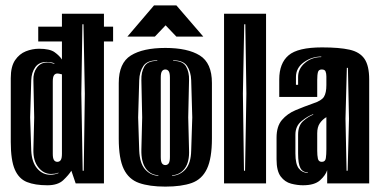

<svg xmlns="http://www.w3.org/2000/svg" viewBox="-20 -681 1411 713"><path d="M156 7Q110 7 80 -5Q50 -17 35 -51.5Q20 -86 20 -154V-391Q20 -434 36 -457.5Q52 -481 76 -490.5Q100 -500 125 -500Q165 -500 183 -487Q201 -474 210 -460V-527H122V-582H210V-630H366V-582H400V-527H366V0H261L245 -47Q235 -31 215 -12Q195 7 156 7ZM287 -47H291L295 -333L290 -591H286L282 -333ZM197 -38V-40Q190 -37 183.5 -36Q177 -35 170 -35Q142 -35 122.5 -59.5Q103 -84 104 -125L107 -245L104 -383Q103 -411 117 -430Q131 -449 156 -449Q162 -449 168.5 -447.5Q175 -446 182 -444V-446Q174 -449 166.5 -450Q159 -451 153 -451Q125 -451 111 -431.5Q97 -412 96 -383L92 -245L96 -122Q98 -79 118 -55.5Q138 -32 167 -32Q182 -32 197 -38ZM193 -80Q201 -80 205.5 -86.5Q210 -93 210 -110V-405L205 -406Q202 -407 199 -407.5Q196 -408 193 -408Q185 -408 180.5 -401.5Q176 -395 176 -378V-110Q176 -93 180.5 -86.5Q185 -80 193 -80Z M594 12Q535 12 496.5 -1.5Q458 -15 439.5 -53.5Q421 -92 421 -166V-373Q421 -447 466 -475Q511 -503 594 -503Q677 -503 722 -475Q767 -447 767 -373V-167Q767 -93 748.5 -54Q730 -15 692 -1.5Q654 12 594 12ZM568 -28V-30Q538 -32 521 -56Q504 -80 505 -125L508 -245L505 -383Q504 -413 516 -434Q528 -455 564 -455V-457Q526 -457 512 -435.5Q498 -414 497 -383L493 -245L497 -122Q499 -75 518.5 -52.5Q538 -30 568 -28ZM619 -28Q649 -30 669 -52.5Q689 -75 690 -122L694 -245L690 -383Q689 -414 675 -435.5Q661 -457 623 -457V-455Q659 -455 671 -434Q683 -413 682 -383L679 -245L682 -125Q684 -80 666.5 -56Q649 -32 619 -30ZM594 -68Q602 -68 606.5 -74.5Q611 -81 611 -98V-393Q611 -410 606.5 -416.5Q602 -423 594 -423Q586 -423 581.5 -416.5Q577 -410 577 -393V-98Q577 -81 581.5 -74.5Q586 -68 594 -68ZM453 -545 552 -661H635L735 -545H635L595 -587L555 -545Z M812 0V-630H968V0ZM886 -47H890L895 -333L891 -591H887L882 -333Z M1105 7Q1084 7 1061 1Q1038 -5 1022.5 -25.5Q1007 -46 1007 -89V-170Q1007 -212 1027 -235.5Q1047 -259 1078 -272Q1109 -285 1143 -297Q1174 -307 1183 -321.5Q1192 -336 1192 -365V-397Q1192 -408 1189 -415.5Q1186 -423 1175 -423Q1164 -423 1161 -414Q1158 -404 1158 -384V-321H1017V-386Q1017 -446 1051.5 -475.5Q1086 -505 1176 -505Q1240 -505 1278 -496.5Q1316 -488 1333.5 -462.5Q1351 -437 1351 -386V0H1195V-49Q1189 -30 1168.5 -11.5Q1148 7 1105 7ZM1079 -366H1087V-395Q1087 -426 1112.5 -447.5Q1138 -469 1173 -469V-471Q1138 -471 1108.5 -450Q1079 -429 1079 -395ZM1267 -47H1271L1276 -240L1272 -429H1268L1263 -240ZM1123 -39V-41Q1104 -41 1095.5 -57Q1087 -73 1087 -111V-181Q1087 -215 1106.5 -232Q1126 -249 1143 -255V-257Q1123 -250 1100 -231.5Q1077 -213 1077 -181V-111Q1077 -71 1090 -55Q1103 -39 1123 -39ZM1175 -80Q1188 -80 1190 -93.5Q1192 -107 1192 -127V-246Q1177 -237 1167.5 -223Q1158 -209 1158 -186V-121Q1158 -104 1160.5 -92Q1163 -80 1175 -80Z"/></svg>

Font: Alumni Sans Inline One
Style: Regular
Weight: 400
Designer: Robert E. Leuschke
Foundry: Robert E. Leuschke
Version: Version 1.100; ttfautohint (v1.8.3)